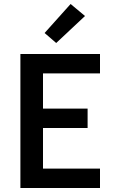

<svg xmlns="http://www.w3.org/2000/svg" viewBox="-20 -940 590 960"><path d="M82 0V-670H480V-573H195V-397H418V-300H195V-97H480V0ZM261 -725 203 -775 333 -920 405 -860Z"/></svg>

Font: Lode Term
Style: Bold
Weight: 700
Monospace: yes
Designer: Belleve Invis
Foundry: Belleve Invis
Version: Version 29.2.0